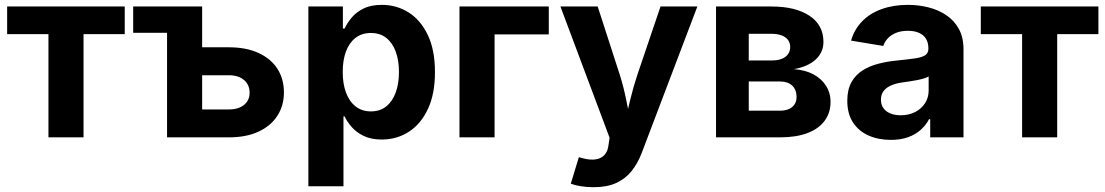

<svg xmlns="http://www.w3.org/2000/svg" viewBox="-20 -573 4612 801"><path d="M182.1 0V-430.6H9.8V-545.9H500.4V-430.6H328.5V0Z M535.6 -436.1V-545.9H728.6V-436.1ZM772.2 -375.7H935Q1007.1 -375.7 1058.5 -352Q1109.9 -328.4 1137.2 -286.2Q1164.5 -243.9 1164.5 -187.3Q1164.5 -132.2 1137.1 -89.9Q1109.7 -47.6 1058.4 -23.8Q1007.1 0 935 0H676.9V-545.9H823.3V-116.4H935Q974.4 -116.4 997.9 -135.3Q1021.3 -154.2 1021.3 -186Q1021.3 -219.6 997.9 -239.3Q974.4 -259.1 935 -259.1H772.2Z M1266.5 204.1V-545.9H1410.5V-454H1417.6Q1427.7 -475.8 1446.4 -498.7Q1465.1 -521.5 1496 -537.1Q1526.8 -552.7 1573.2 -552.7Q1633.9 -552.7 1684.1 -521.5Q1734.2 -490.2 1764.4 -427.7Q1794.6 -365.3 1794.6 -272Q1794.6 -181.1 1765.3 -118.5Q1736 -55.8 1685.7 -23.3Q1635.5 9.1 1572.4 9.1Q1528 9.1 1497.2 -6Q1466.4 -21 1447.2 -43.2Q1428 -65.4 1417.6 -87.4H1412.9V204.1ZM1527.3 -108.3Q1565.6 -108.3 1591.6 -129.3Q1617.6 -150.3 1631 -187.4Q1644.4 -224.6 1644.4 -272.5Q1644.4 -320.4 1631.1 -357.1Q1617.8 -393.8 1591.8 -414.6Q1565.9 -435.4 1527.3 -435.4Q1489.6 -435.4 1463.4 -415.2Q1437.1 -395.1 1423.5 -358.7Q1409.8 -322.2 1409.8 -272.5Q1409.8 -223.3 1423.6 -186.4Q1437.3 -149.5 1463.7 -128.9Q1490.1 -108.3 1527.3 -108.3Z M2269.5 -545.9V-429.5H2043.3V0H1896.9V-545.9Z M2361.3 193.3 2394.9 82.8 2412.9 87.6Q2442.6 95.3 2465.4 91.8Q2488.1 88.4 2502 73.3Q2515.9 58.1 2518.8 30.9L2523.1 1.6L2318 -545.9H2473.5L2565.2 -262.5Q2582.2 -208.8 2592.7 -155.2Q2603.1 -101.6 2616.5 -43.1H2582.4Q2595.8 -101.6 2608.9 -155.6Q2621.9 -209.6 2639.5 -262.5L2735.6 -545.9H2889.3L2657.4 64.4Q2640.8 108.4 2614.9 140.7Q2588.9 173 2550.4 190.5Q2511.8 208 2456.9 208Q2427.9 208 2402.4 203.8Q2376.9 199.6 2361.3 193.3Z M2967.2 0V-545.9H3198.5Q3298.7 -545.9 3357 -507.3Q3415.3 -468.7 3415.3 -398.3Q3415.3 -354.4 3382.9 -324.7Q3350.5 -295 3292 -284.5Q3339.8 -281.1 3374 -262.5Q3408.2 -243.8 3426.6 -214.4Q3445 -185 3445 -148.6Q3445 -102.6 3420.3 -69.2Q3395.7 -35.7 3348.7 -17.9Q3301.7 0 3234.5 0ZM3103.7 -111.2H3234.5Q3266.6 -111.2 3284.9 -126.7Q3303.2 -142.1 3303.2 -168.5Q3303.2 -198.7 3284.9 -215.9Q3266.6 -233.1 3234.5 -233.1H3103.7ZM3103.7 -320.8H3201.9Q3236.9 -320.8 3256.7 -336Q3276.5 -351.1 3276.5 -377Q3276.5 -402.9 3255.8 -417.5Q3235 -432.1 3198.5 -432.1H3103.7Z M3696.4 10.6Q3644.4 10.6 3603.2 -7.8Q3562 -26.1 3538.4 -62.4Q3514.8 -98.7 3514.8 -152.6Q3514.8 -198.5 3531.6 -229.1Q3548.3 -259.7 3577.3 -278.4Q3606.3 -297.1 3643.3 -306.8Q3680.2 -316.6 3720.7 -320.4Q3767.9 -325.2 3796.9 -329.4Q3826 -333.6 3839.6 -342.5Q3853.1 -351.5 3853.1 -369.2V-371.6Q3853.1 -394.9 3843.2 -411.1Q3833.3 -427.3 3814.2 -435.9Q3795.2 -444.5 3767.4 -444.5Q3739.4 -444.5 3718.4 -436Q3697.4 -427.4 3684 -413.2Q3670.7 -399 3664.8 -381.3L3530.5 -403.6Q3544.3 -451.3 3577.1 -484.5Q3609.8 -517.7 3658.5 -535.2Q3707.1 -552.7 3767.8 -552.7Q3811.8 -552.7 3853.3 -542.3Q3894.8 -531.9 3927.8 -509.7Q3960.8 -487.6 3980.2 -452.4Q3999.6 -417.2 3999.6 -367.5V0H3860.7V-75.8H3855.9Q3842.6 -50.4 3820.7 -31Q3798.7 -11.5 3767.9 -0.4Q3737 10.6 3696.4 10.6ZM3737.6 -92.1Q3772.2 -92.1 3798.4 -105.9Q3824.6 -119.6 3839.4 -143Q3854.2 -166.4 3854.2 -195.2V-254.2Q3847.5 -249.7 3834.5 -245.8Q3821.4 -241.8 3805.3 -238.7Q3789.2 -235.6 3773.6 -233.3Q3757.9 -231 3745.8 -229.3Q3718.8 -225.7 3698.3 -216.9Q3677.8 -208.2 3666.5 -193.6Q3655.2 -179 3655.2 -156.9Q3655.2 -135.7 3665.9 -121.3Q3676.6 -106.9 3695.1 -99.5Q3713.6 -92.1 3737.6 -92.1Z M4244.1 0V-430.6H4071.8V-545.9H4562.4V-430.6H4390.5V0Z"/></svg>

Font: Inter Variable LoSnoCo
Style: Regular
Weight: 400
Designer: Rasmus Andersson
Foundry: rsms
Version: Version 4.000;git-a52131595; featfreeze: case,dlig,ss01,ss02